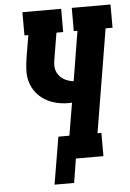

<svg xmlns="http://www.w3.org/2000/svg" viewBox="-58 -778 636 938"><g transform="rotate(-5 260.0 -308.5)"><path d="M171 118 210 -114H264L291 -274Q286 -273 281.5 -273Q277 -273 272 -273Q241 -273 212 -280.5Q183 -288 158.5 -303Q134 -318 116 -341Q98 -364 89.5 -392.5Q81 -421 82.5 -452Q84 -483 89 -513L107 -621H88V-735H278V-621H245L224 -495Q221 -480 220.5 -465.5Q220 -451 224 -438Q228 -425 236.5 -414Q245 -403 256 -395.5Q267 -388 280.5 -383.5Q294 -379 308 -377L348 -621H330V-735H520V-621H486L402 -114H421V0H286L267 118Z"/></g></svg>

Font: Iosevka Slab Heavy Oblique
Style: Regular
Weight: 900
Italic angle: -9°
Monospace: yes
Designer: Belleve Invis
Foundry: Belleve Invis
Version: Version 11.1.1; ttfautohint (v1.8.3)